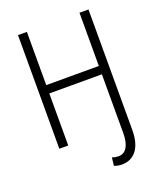

<svg xmlns="http://www.w3.org/2000/svg" viewBox="-165 -814 943 1129"><g transform="rotate(-20 306.5 -249.0)"><path d="M141.1 -710.9V-377.9H470.2V-710.9H526.4V42Q526.4 125.5 492.9 169.4Q459.5 213.4 399.4 213.4Q376.5 213.4 352.5 204.1L358.4 153.3Q375.5 160.6 398.9 160.6Q433.1 160.6 451.7 129.6Q470.2 98.6 470.2 42V-325.7H141.1V0H85.4V-710.9Z"/></g></svg>

Font: MAUL Condensed Light
Style: Light
Weight: 300
Designer: MAUL
Version: Version 2.137; 2017; ttfautohint (v1.8.3)